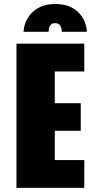

<svg xmlns="http://www.w3.org/2000/svg" viewBox="-20 -912 490 932"><path d="M60 0V-700H389V-565H246V-411H372V-277H246V-135H389V0ZM248.5 -892.5Q293 -892.5 322.5 -878.2Q352 -864 369.2 -842.5Q386.5 -821 394 -798Q401.5 -775 401.5 -757.5H280.5Q280.5 -763 278.5 -773Q276.5 -783 269.5 -791.2Q262.5 -799.5 247.5 -799.5Q232.5 -799.5 225.8 -791.2Q219 -783 217.2 -773Q215.5 -763 215.5 -757.5H94.5Q94.5 -775 102.2 -798Q110 -821 127.8 -842.5Q145.5 -864 175 -878.2Q204.5 -892.5 248.5 -892.5Z"/></svg>

Font: Trispace Condensed ExtraBold
Style: Regular
Weight: 800
Width: 3
Designer: Tyler Finck
Foundry: Etcetera Type Company
Version: Version 1.210; ttfautohint (v1.8.3)